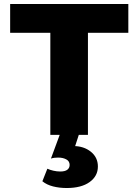

<svg xmlns="http://www.w3.org/2000/svg" viewBox="-20 -678 697 965"><path d="M233 0V-658H422V0ZM31 -513V-658H625V-513ZM280 0H376L350 80L281 73Q290 65 308.5 60.5Q327 56 348 56Q401 56 436.5 84.5Q472 113 472 159Q472 207 430.5 237Q389 267 315 267Q279 267 247 259Q215 251 193 233L218 170Q231 176 248.5 180Q266 184 283 184Q307 184 318.5 175Q330 166 330 151Q330 132 313 123Q296 114 273 114Q263 114 254 115Q245 116 236 119Z"/></svg>

Font: Ysabeau Infant Black
Style: Regular
Weight: 900
Designer: Christian Thalmann (Catharsis Fonts)
Version: Version 2.001;gftools[0.9.30]; featfreeze: ss01,ss02,lnum